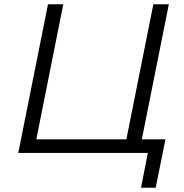

<svg xmlns="http://www.w3.org/2000/svg" viewBox="-20 -720 867 904"><path d="M66 0 206 -700H278L151 -64H575L702 -700H775L635 0ZM644 164 680 -20 694 0H562L575 -64H759L713 164Z"/></svg>

Font: MOST Montserrat
Style: Italic
Weight: 400
Italic angle: -11.3°
Designer: Julieta Ulanovsky
Foundry: Julieta Ulanovsky
Version: Version 8.000;March 11, 2024;FontCreator 15.0.0.2926 64-bit